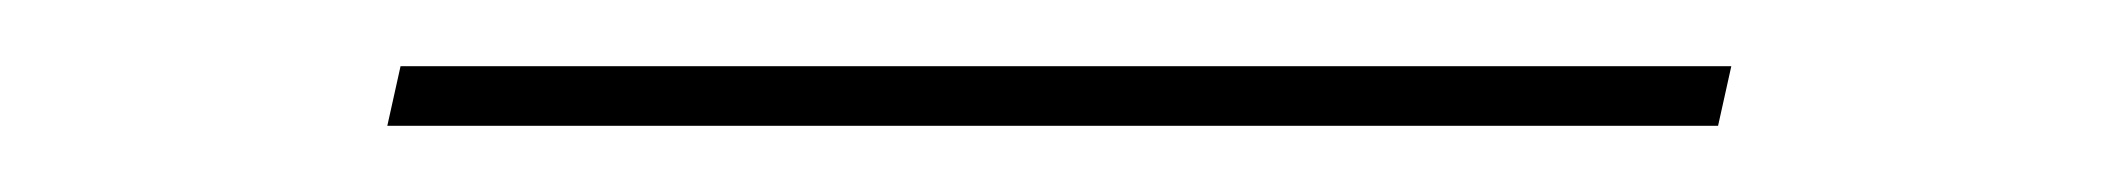

<svg xmlns="http://www.w3.org/2000/svg" viewBox="-20 -369 640 58"><path d="M97 -331 101 -349H503L499 -331Z"/></svg>

Font: Iosevka SS04 Th Ex Obl
Style: Regular
Weight: 100
Width: 7
Italic angle: -9°
Monospace: yes
Designer: Belleve Invis
Foundry: Belleve Invis
Version: Version 19.0.0; ttfautohint (v1.8.4)